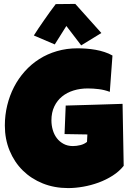

<svg xmlns="http://www.w3.org/2000/svg" viewBox="-20 -961 667 986"><path d="M615.2 -109.4Q592.3 -80.6 558.6 -59.1Q524.9 -37.6 486.3 -23.4Q447.8 -9.3 407.2 -2.2Q366.7 4.9 330.1 4.9Q259.3 4.9 199.7 -19Q140.1 -43 96.9 -85.7Q53.7 -128.4 29.3 -187.5Q4.9 -246.6 4.9 -316.4Q4.9 -369.6 17.1 -419.9Q29.3 -470.2 52 -514.2Q74.7 -558.1 107.4 -594.7Q140.1 -631.3 181.6 -657.7Q223.1 -684.1 272.7 -698.5Q322.3 -712.9 377.9 -712.9Q398.9 -712.9 422.9 -711.2Q446.8 -709.5 470.5 -705.3Q494.1 -701.2 516.6 -693.8Q539.1 -686.5 557.6 -675.8L543.9 -489.3Q516.6 -499.5 487.5 -503.2Q458.5 -506.8 430.7 -506.8Q391.6 -506.8 357.7 -496.3Q323.7 -485.8 298.6 -465.3Q273.4 -444.8 258.8 -414.1Q244.1 -383.3 244.1 -342.8Q244.1 -317.4 251 -293.7Q257.8 -270 271.7 -251.7Q285.6 -233.4 306.4 -222.2Q327.1 -210.9 354.5 -210.9Q373 -210.9 392.8 -215.8Q412.6 -220.7 426.8 -232.4L428.7 -270.5L311.5 -272.5L317.4 -418.9Q390.1 -421.4 462.9 -423.1Q535.6 -424.8 609.4 -427.7ZM397 -728 320.8 -827.6 261.2 -732.9 153.8 -778.8Q163.1 -793.9 176.8 -814.2Q190.4 -834.5 205.6 -856.2Q220.7 -877.9 236.3 -899.7Q252 -921.4 266.1 -939.9L366.7 -940.9L500.5 -791.5Z"/></svg>

Font: Luckiest Guy RUS-BEL-UKR
Style: Regular
Weight: 400
Designer: Astigmatic (AOETI)
Foundry: Astigmatic (AOETI)
Version: Version 1.00 March 11, 2019, initial release